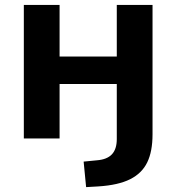

<svg xmlns="http://www.w3.org/2000/svg" viewBox="-20 -559 712 775"><path d="M317.6 93.3 370.6 88.1Q411.9 85 431.6 64Q451.4 43 451.4 2.4V-220H220.5V0H76.2V-539.1H220.5V-330.8H451.4V-539.1H595.7V-17.1Q595.7 52.5 574.3 96.4Q553 140.4 505.5 164.3Q458 188.2 377.7 193.4L327.6 196.3Z"/></svg>

Font: Min Sans VF VF
Style: Regular
Weight: 400
Designer: Jinseong-Kim, NotoSansCJK, Nunito
Foundry: Jinseong-Kim
Version: Version 1.420;Glyphs 3.1.2 (3151)